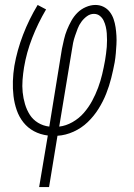

<svg xmlns="http://www.w3.org/2000/svg" viewBox="-20 -540 540 775"><path d="M138 215 173 7Q142 3 117 -10.5Q92 -24 74.5 -46Q57 -68 47.5 -95.5Q38 -123 34.5 -152.5Q31 -182 32 -212.5Q33 -243 38 -274Q49 -337 73 -399.5Q97 -462 132 -520L166 -502Q133 -446 110 -387Q87 -328 77 -268Q73 -243 71 -217.5Q69 -192 71.5 -167.5Q74 -143 81 -119.5Q88 -96 100.5 -76.5Q113 -57 133.5 -44.5Q154 -32 179 -29L230 -343Q234 -362 238.5 -381.5Q243 -401 250.5 -419.5Q258 -438 268 -456Q278 -474 292.5 -488.5Q307 -503 326.5 -511.5Q346 -520 365 -520Q383 -520 398 -512.5Q413 -505 423 -492Q433 -479 438.5 -463Q444 -447 446.5 -430Q449 -413 450 -395.5Q451 -378 450 -360.5Q449 -343 447.5 -325Q446 -307 443 -289Q437 -257 429 -225Q421 -193 408.5 -161.5Q396 -130 377.5 -100.5Q359 -71 334 -47Q309 -23 277 -8.5Q245 6 212 8L178 215ZM219 -29Q246 -32 272.5 -47Q299 -62 318.5 -84.5Q338 -107 352 -133Q366 -159 376 -186Q386 -213 392.5 -240.5Q399 -268 404 -296Q406 -309 408 -323Q410 -337 411 -350.5Q412 -364 412 -378Q412 -392 411 -405.5Q410 -419 407 -432Q404 -445 398.5 -456.5Q393 -468 383 -476Q373 -484 359 -484Q344 -484 331 -474.5Q318 -465 308.5 -452Q299 -439 293.5 -424.5Q288 -410 283 -395.5Q278 -381 275 -366.5Q272 -352 270 -337Z"/></svg>

Font: Iosevka Term Curly XLt Obl
Style: Regular
Weight: 200
Italic angle: -9°
Designer: Belleve Invis
Foundry: Belleve Invis
Version: Version 32.3.0